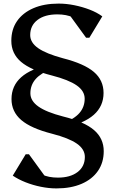

<svg xmlns="http://www.w3.org/2000/svg" viewBox="-20 -797 640 1068"><path d="M340 -88 331 -112Q393 -135 422 -168.5Q451 -202 451 -248Q451 -291 406.5 -322Q362 -353 269 -377Q151 -407 97 -453Q43 -499 43 -570Q43 -634 75 -680Q107 -726 166 -751.5Q225 -777 306 -777Q349 -777 393.5 -768Q438 -759 478.5 -743.5Q519 -728 549 -706L477 -587H459L347 -741H451L445 -646Q423 -683 386.5 -700Q350 -717 299 -717Q229 -717 188.5 -686Q148 -655 148 -602Q148 -560 192.5 -529Q237 -498 330 -473Q448 -443 502 -397Q556 -351 556 -280Q556 -133 340 -88ZM294 251Q252 251 207.5 242Q163 233 122.5 217Q82 201 51 180L123 61H141L253 215H149L155 120Q177 156 213.5 173.5Q250 191 302 191Q371 191 411.5 160Q452 129 452 76Q452 33 407.5 2Q363 -29 270 -53Q152 -83 98 -129.5Q44 -176 44 -246Q44 -393 260 -438L269 -414Q208 -391 178.5 -357.5Q149 -324 149 -278Q149 -236 193.5 -204.5Q238 -173 331 -149Q449 -120 503 -73.5Q557 -27 557 44Q557 107 525 153.5Q493 200 434 225.5Q375 251 294 251Z"/></svg>

Font: Platypi Light
Style: Regular
Weight: 400
Version: Version 1.200